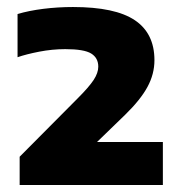

<svg xmlns="http://www.w3.org/2000/svg" viewBox="-20 -835 519 547"><path d="M36 -308V-388.5L201.5 -555Q233.5 -587 246.8 -607.2Q260 -627.5 260 -645Q260 -670 239.8 -682.5Q219.5 -695 166 -695Q129 -695 91.8 -687.8Q54.5 -680.5 30 -672V-795Q61.5 -804.5 103.2 -809.8Q145 -815 188 -815Q308 -815 364 -777.5Q420 -740 420 -663.5Q420 -624 400.2 -587.5Q380.5 -551 337 -508.5L256.5 -430.5H444V-308Z"/></svg>

Font: Encode Sans Exp XBd
Style: Regular
Weight: 800
Width: 7
Designer: Multiple Designers
Foundry: Impallari Type
Version: Version 3.002; ttfautohint (v1.8.3) -l 8 -r 50 -G 200 -x 14 